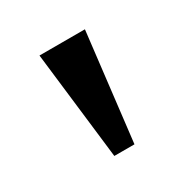

<svg xmlns="http://www.w3.org/2000/svg" viewBox="-71 -777 345 355"><g transform="rotate(-30 101.5 -599.0)"><path d="M80 -484H123L150 -714H53Z"/></g></svg>

Font: Noto Serif Bengali SemiCondensed
Style: Regular
Weight: 400
Width: 4
Designer: Juan Bruce, Universal Thirst, Indian Type Foundry and the Monotype Design Team.
Foundry: Monotype Imaging Inc.
Version: Version 2.003